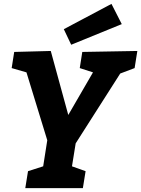

<svg xmlns="http://www.w3.org/2000/svg" viewBox="-20 -967 726 987"><path d="M350 -112 369 -230 598 -589 672 -617 686 -705 403 -700 390 -617 458 -595 331 -376 241 -705 53 -700 40 -617 116 -595 223 -246 202 -112 124 -87 110 0H406L420 -87ZM606 -843 553 -947 308 -817 346 -737Z"/></svg>

Font: Bitter
Style: Bold Italic
Weight: 700
Designer: Sol Matas
Foundry: Sol Matas
Version: Version 1.002